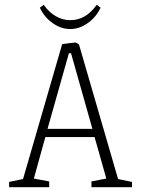

<svg xmlns="http://www.w3.org/2000/svg" viewBox="-20 -780 588 800"><path d="M18 -22 76 -34 239 -596Q251 -598 268 -600Q285 -602 294 -603Q297 -603 309 -595L472 -34L530 -22V0H361V-24L423 -36L374 -209H169L121 -36L185 -24V0H18ZM365 -243 276 -558H267L178 -243ZM146 -748 162 -760Q184 -729 212.5 -712.5Q241 -696 273 -696Q338 -696 383 -760L399 -748Q381 -709 346 -684Q311 -659 273 -659Q234 -659 199 -684Q164 -709 146 -748Z"/></svg>

Font: Grenze ExtraLight
Style: Regular
Weight: 275
Designer: Renata Polastri
Foundry: Omnibus-Type
Version: Version 1.002; ttfautohint (v1.8)